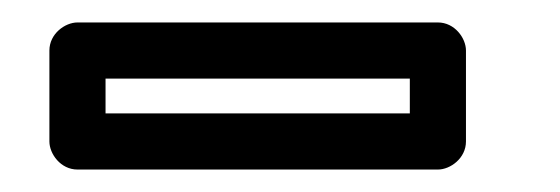

<svg xmlns="http://www.w3.org/2000/svg" viewBox="-20 -756 499 171"><path d="M345 -655H74V-686H345ZM370 -605C381 -605 395 -615 395 -630V-711C395 -722 385 -736 370 -736H49C38 -736 24 -726 24 -711V-630C24 -619 34 -605 49 -605Z"/></svg>

Font: Asimov
Style: NarOu
Weight: 500
Designer: Google
Version: Version 2.000980; 2014